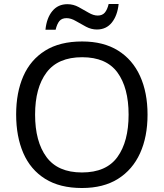

<svg xmlns="http://www.w3.org/2000/svg" viewBox="-20 -933 821 963"><path d="M720 -358Q720 -247 682.5 -164.5Q645 -82 572 -36Q499 10 391 10Q280 10 206.5 -36Q133 -82 97 -165Q61 -248 61 -359Q61 -469 97 -551Q133 -633 206.5 -679Q280 -725 392 -725Q499 -725 572 -679.5Q645 -634 682.5 -551.5Q720 -469 720 -358ZM156 -358Q156 -223 213 -145.5Q270 -68 391 -68Q513 -68 569 -145.5Q625 -223 625 -358Q625 -493 569 -569.5Q513 -646 392 -646Q271 -646 213.5 -569.5Q156 -493 156 -358ZM208 -784Q214 -843 242.5 -877.5Q271 -912 318 -912Q348 -912 374.5 -897.5Q401 -883 425 -869Q449 -855 470 -855Q493 -855 505.5 -869.5Q518 -884 525 -913H575Q569 -855 541 -820Q513 -785 466 -785Q438 -785 411.5 -799Q385 -813 360.5 -827.5Q336 -842 314 -842Q290 -842 278 -827.5Q266 -813 259 -784Z"/></svg>

Font: Noto Sans Vai
Style: Regular
Weight: 400
Designer: Monotype Design Team
Foundry: Monotype Imaging Inc.
Version: Version 2.001; ttfautohint (v1.8.4.7-5d5b)